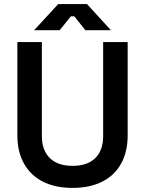

<svg xmlns="http://www.w3.org/2000/svg" viewBox="-20 -906 711 940"><path d="M335 14Q251 14 190.5 -16.5Q130 -47 97.5 -105Q65 -163 65 -243V-700H185V-240Q185 -170 224 -132Q263 -94 335 -94Q408 -94 446.5 -132Q485 -170 485 -240V-700H605V-243Q605 -163 573 -105Q541 -47 480 -16.5Q419 14 335 14ZM147 -758 265 -886H406L523 -758H398L344 -826H327L272 -758Z"/></svg>

Font: Space Grotesk SemiBold
Style: Regular
Weight: 600
Designer: Florian Karsten
Foundry: Florian Karsten
Version: Version 2.000